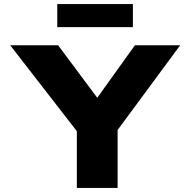

<svg xmlns="http://www.w3.org/2000/svg" viewBox="-20 -922 934 942"><path d="M357 0V-326L372 -259L30 -700H265L517 -362L401 -364L642 -700H864L548 -272L557 -334V0ZM261 -789V-902H632V-789Z"/></svg>

Font: Lexend Mega ExtraBold
Style: Regular
Weight: 800
Designer: Bonnie Shaver-Troup, Thomas Jockin
Foundry: Lexend
Version: Version 1.007